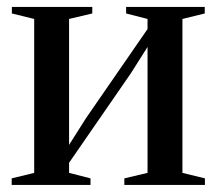

<svg xmlns="http://www.w3.org/2000/svg" viewBox="-20 -522 612 542"><path d="M13 0V-18.5L76.5 -34V-468.5L13.5 -484V-502.5H240.5V-484L175 -468.5V-113L222.5 -188L396.5 -440V-468.5L336 -484V-502.5H558V-484L495 -468.5V-34L558.5 -18.5V0H331V-18.5L396.5 -34V-389.5L349 -314.5L175 -62.5V-34L235.5 -18.5V0Z"/></svg>

Font: Merriweather 144pt
Style: Regular
Weight: 400
Version: Version 2.100